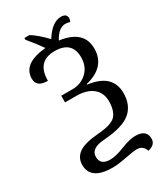

<svg xmlns="http://www.w3.org/2000/svg" viewBox="-252 -957 1107 1274"><g transform="rotate(-30 301.5 -320.0)"><path d="M154.8 -849.1H193.8Q243.2 -818.8 305.2 -753.9Q366.2 -850.1 434.1 -850.1Q478 -850.1 478 -814.9Q478 -802.7 471.2 -789.1Q452.6 -794.9 437 -794.9Q383.8 -794.9 344.2 -720.2Q522 -696.8 522 -557.1Q522 -417 360.8 -377.9V-373Q542 -350.1 542 -204.1Q542 -111.8 482.2 -61Q422.4 -10.3 273.9 0Q170.9 6.8 170.9 71.8Q170.9 134.8 245.1 134.8Q289.1 134.8 356.2 107.9Q423.3 81.1 465.8 81.1Q551.8 81.1 551.8 150.9Q551.8 197.8 493.2 210Q478 163.1 431.2 163.1Q405.8 163.1 339.6 176Q273.4 189 234.9 189Q65.9 189 65.9 73.2Q65.9 17.6 110.6 -14.2Q155.3 -45.9 262 -54Q368.7 -62 399.9 -98.6Q431.2 -135.3 431.2 -205.1Q431.2 -271 386 -307.6Q340.8 -344.2 259.8 -344.2H174.8V-395H259.8Q327.1 -395 372.1 -438Q417 -481 417 -549.8Q417 -673.8 284.2 -673.8Q147.9 -673.8 147.9 -524.9Q62 -524.9 62 -589.8Q62 -705.6 242.2 -722.2Q209.5 -770 154.8 -835.9Z"/></g></svg>

Font: Noto Serif
Style: Regular
Weight: 400
Designer: Monotype Design team
Foundry: Monotype Imaging Inc.
Version: Version 1.02